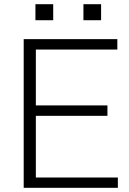

<svg xmlns="http://www.w3.org/2000/svg" viewBox="-20 -898 616 918"><path d="M493.7 -344.2H151.4V-49.3H543.5V0H93.3V-710.9H541V-661.1H151.4V-394H493.7ZM463.4 -801.3H378.9V-877.9H463.4ZM234.4 -801.3H149.4V-877.9H234.4Z"/></svg>

Font: Roboto Web
Style: Light
Weight: 300
Designer: Google
Version: Version 1.200310; 2013